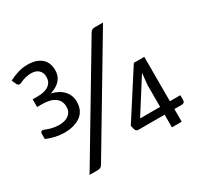

<svg xmlns="http://www.w3.org/2000/svg" viewBox="-152 -909 1135 1095"><g transform="rotate(-30 415.5 -361.0)"><path d="M287.6 -398.9Q287.6 -339.8 247.1 -309.8Q206.5 -279.8 138.7 -279.8Q82.5 -279.8 22.9 -304.7V-337.9Q22.9 -346.2 26.4 -350.6Q29.8 -355 36.1 -355Q41 -355 45.4 -353Q94.2 -333 134.8 -333Q175.8 -333 199 -351.6Q222.2 -370.1 222.2 -401.9Q222.2 -442.4 192.9 -463.6Q163.6 -484.9 109.4 -484.9H76.2V-535.6H109.4Q157.7 -535.6 183.1 -554.7Q208.5 -573.7 208.5 -607.9Q208.5 -636.2 190.4 -652.6Q172.4 -668.9 142.6 -668.9Q104.5 -668.9 64.5 -649.4Q58.6 -647 54.7 -647Q44.4 -647 38.6 -659.2L25.9 -688Q56.2 -703.6 85.9 -712.6Q115.7 -721.7 148.9 -721.7Q205.6 -721.7 238.3 -694.6Q271 -667.5 271 -614.7Q271 -578.1 248.5 -552.2Q226.1 -526.4 182.6 -512.7Q231.4 -502 259.5 -471.7Q287.6 -441.4 287.6 -398.9ZM557.6 -696.8 141.6 0H196.3Q217.3 0 227.1 -17.6L642.6 -714.4H587.9Q577.1 -714.4 569.8 -710.2Q562.5 -706.1 557.6 -696.8ZM817.4 -134.8V-103.5Q817.4 -94.2 812.3 -88.9Q807.1 -83.5 797.4 -83.5H748.5V0H684.1V-83.5H513.2Q495.1 -83.5 491.2 -100.6L485.4 -125L679.7 -427.2H748.5V-134.8ZM684.1 -134.8V-277.3L691.9 -355L552.2 -134.8Z"/></g></svg>

Font: Lycee Sans
Style: Regular
Weight: 400
Designer: Justin Alvin
Foundry: Alkove Design
Version: Version 1.030